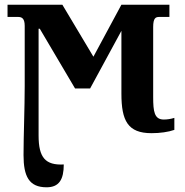

<svg xmlns="http://www.w3.org/2000/svg" viewBox="-20 -556 786 816"><path d="M178 240C231 240 251 207 251 143C173 147 144 114 144 20V-434H149L299 -180H363L496 -425V-158C496 -43 523 10 624 10C660 10 696 5 721 -4V-55C705 -50 690 -48 676 -48C636 -48 631 -82 631 -143V-441C631 -480 642 -484 657 -484H700V-536H496L377 -315L245 -536H12V-484H56C71 -484 85 -480 85 -446V-190C85 -99 80 23 80 103C80 193 103 240 178 240Z"/></svg>

Font: Noto Serif SemiCondensed
Style: Bold
Weight: 700
Width: 4
Designer: Monotype Design Team
Foundry: Monotype Imaging Inc.
Version: Version 2.015